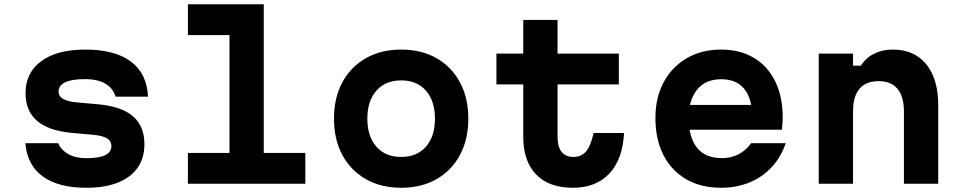

<svg xmlns="http://www.w3.org/2000/svg" viewBox="-20 -868 4540 907"><path d="M254.9 -191.4Q269.1 -158.8 303.1 -139.7Q337.1 -120.7 388.5 -120.7Q447.3 -120.7 476.7 -135Q506.2 -149.3 506.2 -177.9Q506.2 -201.7 485.8 -214.3Q465.5 -226.8 421.9 -231.1L321 -240.1Q210.6 -249.9 155.6 -296.6Q100.7 -343.3 100.7 -428.2Q100.7 -524.2 174.9 -579Q249.1 -633.8 382 -633.8Q522.6 -633.8 598.2 -577.5Q673.8 -521.1 679.3 -411.4H525.8Q514.5 -450.8 478.3 -472.5Q442.1 -494.2 381.5 -494.2Q319.4 -494.2 288.1 -479.5Q256.7 -464.8 256.7 -435.4Q256.7 -413.9 277.1 -401.3Q297.4 -388.8 341 -384.5L441.9 -375.5Q553.3 -365.7 607.8 -319Q662.2 -272.3 662.2 -186.6Q662.2 -121.4 630 -75.6Q597.8 -29.7 536.6 -5.4Q475.4 19 387.9 19Q255.1 19 181.7 -34.8Q108.4 -88.5 99.7 -191.4Z M867.7 -848H1226V-145.6H1422.3V0H867.7V-145.6H1064V-702.4H867.7Z M1875.1 19Q1780.3 19 1708.6 -21.6Q1636.9 -62.3 1597.3 -135.7Q1557.7 -209.2 1557.7 -307.4Q1557.7 -405.7 1597.3 -479.2Q1636.9 -552.6 1708.5 -593.2Q1780.1 -633.8 1874.9 -633.8Q1970.7 -633.8 2041.9 -593.2Q2113.1 -552.6 2152.7 -479.2Q2192.3 -405.7 2192.3 -307.4Q2192.3 -209.2 2152.7 -135.7Q2113.1 -62.3 2042 -21.6Q1970.9 19 1875.1 19ZM1875 -126.6Q1949.9 -126.6 1992.3 -175.2Q2034.7 -223.9 2034.7 -307.4Q2034.7 -391 1992.3 -439.6Q1949.9 -488.2 1875 -488.2Q1800.7 -488.2 1758 -439.6Q1715.3 -391 1715.3 -307.4Q1715.3 -223.9 1758 -175.2Q1800.7 -126.6 1875 -126.6Z M2613.8 -773.8V-614.9H2903.3V-469.3H2613.8V-222.3Q2613.8 -175.3 2632.6 -151Q2651.4 -126.6 2688.5 -126.6Q2726.6 -126.6 2748.8 -153Q2771 -179.5 2784 -239.7H2928Q2921.4 -114.9 2858.4 -48Q2795.4 19 2686 19Q2573.4 19 2512.6 -43.8Q2451.8 -106.7 2451.8 -222.3V-469.3H2325.1V-614.9H2451.8V-773.8Z M3207.3 -372.4H3583.5L3533.9 -310.9Q3533.9 -400.1 3496.8 -446.9Q3459.8 -493.7 3386.5 -493.7Q3312.9 -493.7 3273.1 -444.6Q3233.3 -395.6 3233.3 -310.9Q3233.3 -220.1 3272.3 -170.6Q3311.4 -121.1 3390.5 -121.1Q3435.4 -121.1 3470 -139.7Q3504.5 -158.3 3528.3 -191.4H3691.8Q3669.3 -125.5 3625.4 -78.3Q3581.4 -31 3520.3 -6Q3459.3 19 3386.1 19Q3291.6 19 3222 -21.1Q3152.4 -61.3 3114.3 -135.1Q3076.2 -209 3076.2 -310.9Q3076.2 -407.9 3115.6 -480.4Q3154.9 -552.9 3224.7 -593.3Q3294.6 -633.8 3386.5 -633.8Q3475.7 -633.8 3541 -595Q3606.3 -556.1 3641.9 -484Q3677.5 -411.9 3677.5 -311.5Q3677.5 -296.7 3676.2 -281.8Q3675 -266.8 3673.3 -255.1H3207.3Z M3847.7 0V-614.9H4009.7V-557.9H4047.1Q4069.2 -593.9 4108.4 -613.9Q4147.7 -633.8 4197.4 -633.8Q4265.2 -633.8 4313 -602.7Q4360.7 -571.6 4386.4 -513.1Q4412.1 -454.7 4412.1 -371.5V0H4250.1V-341.5Q4250.1 -412.4 4219.6 -448.6Q4189.1 -484.7 4130.3 -484.7Q4070.6 -484.7 4040.2 -448.6Q4009.7 -412.4 4009.7 -341.5V0Z"/></svg>

Font: Martian Mono SemiExpanded
Style: Regular
Weight: 400
Width: 6
Monospace: yes
Designer: Roman Shamin
Foundry: Evil Martians
Version: Version 1.000